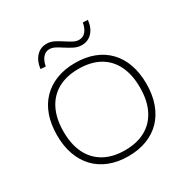

<svg xmlns="http://www.w3.org/2000/svg" viewBox="-203 -1101 1259 1287"><g transform="rotate(-30 427.0 -457.0)"><path d="M427 8Q347 8 282.5 -17Q218 -42 173.5 -88.5Q129 -135 105 -201.5Q81 -268 81 -352Q81 -437 104.5 -503.5Q128 -570 173 -616.5Q218 -663 282 -688Q346 -713 427 -713Q508 -713 572 -688.5Q636 -664 681 -617Q726 -570 749.5 -503.5Q773 -437 773 -353Q773 -269 749 -202Q725 -135 680.5 -88.5Q636 -42 572 -17Q508 8 427 8ZM427 -38Q520 -38 586 -74.5Q652 -111 687.5 -181.5Q723 -252 723 -353Q723 -454 688 -524Q653 -594 587 -630.5Q521 -667 427 -667Q334 -667 268 -630.5Q202 -594 166.5 -523.5Q131 -453 131 -352Q131 -252 166 -182Q201 -112 267.5 -75Q334 -38 427 -38ZM246 -790 207 -793Q214 -851 246 -885.5Q278 -920 326 -920Q357 -920 385.5 -905Q414 -890 441 -872Q467 -855 488 -844Q509 -833 530 -833Q561 -833 581 -856Q601 -879 609 -922L647 -920Q641 -861 609 -827Q577 -793 529 -793Q498 -793 469.5 -807.5Q441 -822 412 -841Q388 -857 366.5 -868Q345 -879 324 -879Q294 -879 274 -855.5Q254 -832 246 -790Z"/></g></svg>

Font: Nunito Sans 10pt SemiExpanded ExtraLight
Style: Regular
Weight: 250
Width: 6
Designer: Vernon Adams
Foundry: Vernon Adams
Version: Version 3.101;gftools[0.9.27]